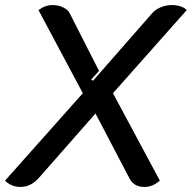

<svg xmlns="http://www.w3.org/2000/svg" viewBox="-20 -729 757 758"><path d="M0 -16 307 -361 132 -689Q158 -709 187 -709Q210 -709 229 -700Q248 -691 255 -677L371 -449L340 -415L347 -410L581 -677Q594 -692 615 -700.5Q636 -709 660 -709Q677 -709 693.5 -703.5Q710 -698 717 -689L426 -361L611 -16Q596 -3 581.5 3Q567 9 550 9Q508 9 491 -25L357 -281L132 -25Q101 9 60 9Q42 9 26 2Q10 -5 0 -16Z"/></svg>

Font: K2D Medium
Style: Italic
Weight: 500
Italic angle: -10°
Designer: Katatrad Aksorn Co.,Ltd.
Foundry: Cadson Demak Co.,Ltd.
Version: Version 1.000; ttfautohint (v1.6)